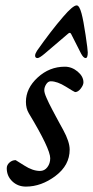

<svg xmlns="http://www.w3.org/2000/svg" viewBox="-20 -677 345 711"><path d="M233 -553 145 -478Q126 -462 119 -462Q110 -462 110 -471Q110 -478 117 -489Q169 -563 214 -615Q250 -657 264 -657Q274 -657 282 -627Q289 -601 297 -547Q305 -493 305 -483Q305 -462 297 -462Q289 -462 280 -479L244 -550Q240 -559 233 -553ZM220 -430Q246 -430 267.5 -412Q289 -394 289 -372Q289 -362 279 -349Q269 -336 258 -336Q256 -336 224 -356Q192 -376 168 -376Q158 -376 151 -365Q144 -354 144 -343Q144 -338 146 -331Q148 -324 152.5 -314Q157 -304 161.5 -294.5Q166 -285 173.5 -271Q181 -257 186 -247.5Q191 -238 200 -221.5Q209 -205 214 -196Q238 -152 238 -123Q238 -65 185.5 -25.5Q133 14 76 14Q46 14 25.5 -5.5Q5 -25 5 -54Q5 -66 15 -75Q25 -84 38 -84L70 -64Q101 -44 128 -44Q145 -44 155.5 -58Q166 -72 166 -91Q166 -126 87 -257Q76 -275 76 -300Q76 -350 119.5 -390Q163 -430 220 -430Z"/></svg>

Font: EB Garamond 08
Style: Italic
Weight: 400
Italic angle: -14°
Version: Version 0.016